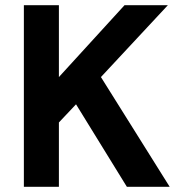

<svg xmlns="http://www.w3.org/2000/svg" viewBox="-20 -720 700 740"><path d="M72 0V-700H207V-423L460 -700H627L369 -423L634 0H469L273 -318L207 -248V0Z"/></svg>

Font: DM Sans 11pt
Style: Bold
Weight: 700
Version: Version 4.004;gftools[0.9.30]